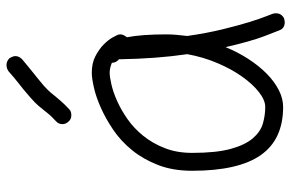

<svg xmlns="http://www.w3.org/2000/svg" viewBox="-172 -696 891 587"><g transform="rotate(-90 273.5 -402.5)"><path d="M240.2 -37.1Q260.7 -37.1 285.2 -56.2Q309.6 -75.2 332.5 -107.4Q355.5 -139.6 374 -183.1Q392.6 -226.6 401.4 -275.4Q394.5 -322.3 390.6 -374Q386.7 -425.8 385.7 -484.4Q375 -493.2 375 -505.9Q368.2 -508.8 360.8 -510.7Q353.5 -512.7 344.7 -512.7Q332 -512.7 308.6 -507.3Q285.2 -502 257.8 -489.7Q230.5 -477.5 202.6 -458Q174.8 -438.5 151.9 -410.2Q128.9 -381.8 114.3 -344.7Q99.6 -307.6 99.6 -260.7Q99.6 -186.5 111.8 -142.6Q124 -98.6 144 -75.2Q164.1 -51.8 189 -44.4Q213.9 -37.1 240.2 -37.1ZM457 -275.4Q465.8 -214.8 477.5 -167Q489.3 -119.1 499.5 -85.9Q509.8 -52.7 517.1 -34.7Q524.4 -16.6 524.4 -15.6Q525.4 -12.7 525.9 -10.3Q526.4 -7.8 526.4 -4.9Q526.4 12.7 510.7 20.5Q502.9 22.5 499 22.5Q480.5 22.5 474.6 6.8Q472.7 2.9 456.5 -39.6Q440.4 -82 422.9 -158.2Q407.2 -120.1 386.2 -87.9Q365.2 -55.7 341.3 -32.2Q317.4 -8.8 291.5 4.4Q265.6 17.6 240.2 17.6Q140.6 17.6 92.8 -50.8Q44.9 -119.1 44.9 -260.7Q44.9 -319.3 62.5 -364.7Q80.1 -410.2 107.9 -444.3Q135.7 -478.5 170.4 -502Q205.1 -525.4 238.3 -540Q271.5 -554.7 299.8 -561Q328.1 -567.4 344.7 -567.4Q374 -567.4 395.5 -556.2Q417 -544.9 431.2 -530.8Q445.3 -516.6 452.1 -504.4Q459 -492.2 459 -491.2Q461.9 -486.3 461.9 -480.5Q461.9 -470.7 453.1 -460Q461.9 -414.1 461.9 -338.9Q461.9 -323.2 460.4 -307.6Q459 -292 457 -275.4ZM349.6 -822.3Q358.4 -828.1 368.2 -828.1Q379.9 -828.1 388.7 -819.3Q395.5 -808.6 395.5 -800.8Q395.5 -790 385.7 -780.3Q372.1 -768.6 363.3 -761.7Q354.5 -754.9 347.7 -749Q338.9 -742.2 330.1 -734.9Q321.3 -727.5 304.7 -713.9Q291 -701.2 284.2 -693.4Q277.3 -685.5 271.5 -677.7Q264.6 -669.9 256.8 -660.6Q249 -651.4 233.4 -636.7Q226.6 -629.9 214.8 -629.9Q202.1 -629.9 195.3 -638.7Q187.5 -646.5 187.5 -657.2Q187.5 -668.9 196.3 -676.8Q210 -689.5 216.3 -696.8Q222.7 -704.1 228.5 -711.9Q235.4 -720.7 243.7 -730.5Q252 -740.2 268.6 -754.9Q285.2 -769.5 294.9 -777.3Q304.7 -785.2 313.5 -792Q321.3 -797.9 329.1 -804.7Q336.9 -811.5 349.6 -822.3Z"/></g></svg>

Font: Coming Soon
Style: Regular
Weight: 400
Designer: Dathan Boardman
Foundry: Open Window
Version: Version 1.002